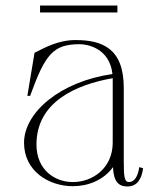

<svg xmlns="http://www.w3.org/2000/svg" viewBox="-20 -660 570 695"><path d="M244 14C299 14 355 -8 389 -55C391 -2 410 15 441 15C477 15 493 -13 498 -51L484 -55C479 -19 465 -1 447 -1C430 -1 428 -20 428 -78V-342C428 -486 349 -515 253 -515C189 -515 140 -486 105 -469L79 -313H89C144 -465 173 -500 269 -500C297 -500 377 -485 387 -392C198 -365 67 -253 67 -143C67 -42 155 14 244 14ZM244 -1C177 -1 112 -46 112 -137C112 -292 257 -354 388 -377V-331V-144C388 -51 315 -1 244 -1ZM125 -640V-615H405V-640Z"/></svg>

Font: Sprat Condensed Thin
Style: Regular
Weight: 100
Width: 3
Designer: Ethan Nakache
Foundry: Collletttivo
Version: Version 2.000;Glyphs 3.2 (3217)